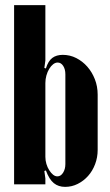

<svg xmlns="http://www.w3.org/2000/svg" viewBox="-20 -719 431 749"><path d="M157 0H35V-699H157V-483L153 -454L159 -452Q168 -481 184 -493Q200 -505 225 -505Q253 -505 277.5 -492.5Q302 -480 320.5 -459Q339 -438 350 -410Q361 -382 361 -350V-134Q361 -105 351 -78.5Q341 -52 323.5 -32.5Q306 -13 283 -1.5Q260 10 234 10Q208 10 190 -4.5Q172 -19 159 -54L153 -52L157 -23ZM157 -107Q157 -93 161 -79.5Q165 -66 172 -55Q179 -44 187 -37.5Q195 -31 204 -31Q217 -31 226 -45Q235 -59 235 -79V-429Q235 -449 226.5 -462Q218 -475 205 -475Q196 -475 187.5 -468.5Q179 -462 172 -450.5Q165 -439 161 -424.5Q157 -410 157 -395Z"/></svg>

Font: Moniqa Black Heading
Style: Regular
Weight: 900
Designer: Rajesh Rajput
Foundry: Rajesh Rajput
Version: Version 1.000